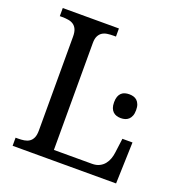

<svg xmlns="http://www.w3.org/2000/svg" viewBox="-129 -825 881 935"><g transform="rotate(20 311.5 -357.0)"><path d="M38.1 0V-42H50.8Q67.9 -42 82.8 -44.4Q97.7 -46.9 108.9 -54.4Q120.1 -62 126.5 -76.2Q132.8 -90.3 132.8 -113.8V-600.1Q132.8 -623.5 126.5 -637.7Q120.1 -651.9 108.9 -659.4Q97.7 -667 82.8 -669.4Q67.9 -671.9 50.8 -671.9H38.1V-713.9H329.1V-671.9H315.9Q299.3 -671.9 284.4 -669.7Q269.5 -667.5 258.3 -660.2Q247.1 -652.8 240.5 -639.4Q233.9 -626 233.9 -604V-49.8H431.2Q453.6 -49.8 469.5 -57.9Q485.4 -65.9 495.6 -78.9Q505.9 -91.8 511.5 -107.9Q517.1 -124 519 -140.1L528.8 -214.8H581.1L574.2 0ZM429.7 -368.7Q429.7 -386.2 434.1 -397.9Q438.5 -409.7 446.3 -417Q454.1 -424.3 464.4 -427.2Q474.6 -430.2 486.8 -430.2Q498.5 -430.2 508.8 -427.2Q519 -424.3 526.9 -417Q534.7 -409.7 539.3 -397.9Q543.9 -386.2 543.9 -368.7Q543.9 -351.1 539.3 -339.4Q534.7 -327.6 526.9 -320.3Q519 -313 508.8 -309.8Q498.5 -306.6 486.8 -306.6Q474.6 -306.6 464.4 -309.8Q454.1 -313 446.3 -320.3Q438.5 -327.6 434.1 -339.4Q429.7 -351.1 429.7 -368.7Z"/></g></svg>

Font: Droid Serif
Style: Regular
Weight: 400
Designer: Monotype Design team
Foundry: Monotype Imaging Inc.
Version: Version 1.03